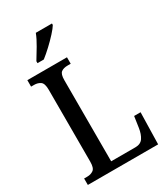

<svg xmlns="http://www.w3.org/2000/svg" viewBox="-224 -1032 992 1133"><g transform="rotate(-30 272.5 -465.5)"><path d="M29 0V-44H51Q75 -44 92.5 -56.5Q110 -69 110 -112V-602Q110 -645 92.5 -657.5Q75 -670 49 -670H29V-714H299V-670H278Q250 -670 234 -658Q218 -646 218 -605V-52H383Q419 -52 435.5 -76.5Q452 -101 458 -141L469 -216H513L508 0ZM131 -784Q152 -818 175.5 -857.5Q199 -897 212 -931H322V-921Q312 -904 286.5 -876Q261 -848 230.5 -819.5Q200 -791 174 -771H131Z"/></g></svg>

Font: Noto Serif Tamil Condensed Medium
Style: Regular
Weight: 500
Width: 3
Designer: Indian Type Foundry, Tom Grace, and the Monotype Design Team
Foundry: Monotype Imaging Inc.
Version: Version 2.004; ttfautohint (v1.8.4.7-5d5b)